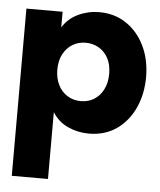

<svg xmlns="http://www.w3.org/2000/svg" viewBox="-52 -554 684 819"><g transform="rotate(5 289.5 -144.0)"><path d="M29 220V-496H184V-429Q208 -468 250.5 -488Q293 -508 340 -508Q406 -508 456 -474.5Q506 -441 534.5 -382.5Q563 -324 563 -249Q563 -177 536 -117.5Q509 -58 459 -23Q409 12 340 12Q293 12 251 -7Q209 -26 184 -66V220ZM294 -123Q327 -123 352 -139Q377 -155 391 -183.5Q405 -212 405 -249Q405 -290 389.5 -317.5Q374 -345 349 -359Q324 -373 294 -373Q263 -373 238 -358Q213 -343 198 -315Q183 -287 183 -248Q183 -212 197 -183.5Q211 -155 236.5 -139Q262 -123 294 -123Z"/></g></svg>

Font: Rethink Sans ExtraBold
Style: Regular
Weight: 800
Designer: The Rethink Sans project authors (Hans Thiessen). DM Sans designed by Colophon Foundry.
Foundry: Rethink Communications LLC
Version: Version 1.001